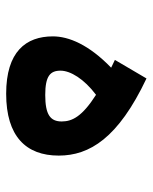

<svg xmlns="http://www.w3.org/2000/svg" viewBox="44 -538 498 626"><g transform="rotate(90 293.0 -225.0)"><path d="M285.6 3.9C424.8 3.9 487.3 -61 487.3 -167.5C487.3 -267.6 430.7 -361.3 235.8 -453.6L175.3 -350.6C184.1 -346.2 192.4 -342.3 200.7 -338.4C125.5 -265.6 98.6 -200.2 98.6 -148.4C98.6 -60.5 148.4 3.9 285.6 3.9ZM289.1 -289.1C359.4 -244.1 376 -211.9 376 -177.2C376 -140.1 354 -123.5 289.6 -123.5C228 -123.5 210.4 -139.6 210.4 -173.3C210.4 -205.6 237.3 -250 289.1 -289.1Z"/></g></svg>

Font: Cascadia Code NF SemiBold
Style: Regular
Weight: 600
Monospace: yes
Designer: Aaron Bell
Foundry: Saja Typeworks
Version: Version 2404.023